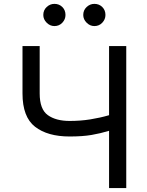

<svg xmlns="http://www.w3.org/2000/svg" viewBox="-20 -963 754 983"><path d="M95.2 -727.3H183.2V-484.4Q183.2 -403.4 224.8 -373.6Q266.3 -343.8 336.6 -343.8Q391.7 -343.8 441.8 -351.7Q491.8 -359.7 538.4 -373.2V-727.3H626.4V0H538.4V-293.3Q494 -279.8 448.3 -272Q402.7 -264.2 336.6 -264.2Q223.7 -264.2 159.4 -314.1Q95.2 -364 95.2 -484.4ZM258.5 -829.5Q236.2 -829.5 218.9 -846.8Q201.7 -864 201.7 -886.4Q201.7 -910.9 218.9 -927Q236.2 -943.2 258.5 -943.2Q283 -943.2 299.2 -927Q315.3 -910.9 315.3 -886.4Q315.3 -864 299.2 -846.8Q283 -829.5 258.5 -829.5ZM463.1 -829.5Q440.7 -829.5 423.5 -846.8Q406.2 -864 406.2 -886.4Q406.2 -910.9 423.5 -927Q440.7 -943.2 463.1 -943.2Q487.6 -943.2 503.7 -927Q519.9 -910.9 519.9 -886.4Q519.9 -864 503.7 -846.8Q487.6 -829.5 463.1 -829.5Z"/></svg>

Font: Inter UI
Style: Regular
Weight: 400
Designer: Rasmus Andersson
Foundry: rsms
Version: 3.2;8d6f07862